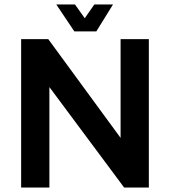

<svg xmlns="http://www.w3.org/2000/svg" viewBox="-20 -843 764 863"><path d="M75 0V-667H197L561 -170L522 -90V-667H649V0H538L166 -500L202 -561V0ZM314 -702 233 -823H317L361 -761L404 -823H488L413 -702Z"/></svg>

Font: Maven Pro SemiBold
Style: Regular
Weight: 600
Designer: Joe Prince
Foundry: Joe Prince
Version: Version 2.103